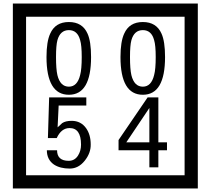

<svg xmlns="http://www.w3.org/2000/svg" viewBox="-20 -980 1195 1090"><path d="M1103 90H53V-960H1103ZM1028 15V-885H128V15ZM497 -656Q497 -442 371 -442Q244 -442 244 -656Q244 -744 265 -789Q294 -855 371 -855Q448 -855 477 -789Q497 -745 497 -656ZM444 -656Q444 -723 435 -752Q420 -809 371 -809Q322 -809 306 -752Q298 -723 298 -656Q298 -587 306 -553Q322 -488 371 -488Q419 -488 435 -554Q444 -587 444 -656ZM917 -656Q917 -442 791 -442Q664 -442 664 -656Q664 -744 685 -789Q714 -855 791 -855Q868 -855 897 -789Q917 -745 917 -656ZM864 -656Q864 -723 855 -752Q840 -809 791 -809Q742 -809 726 -752Q718 -723 718 -656Q718 -587 726 -553Q742 -488 791 -488Q839 -488 855 -554Q864 -587 864 -656ZM495 -160Q496 -111 460.5 -67Q425 -23 376 -23Q321 -23 286 -46Q246 -74 246 -127H304Q304 -67 370 -67Q404 -67 423 -97Q440 -124 440 -159Q440 -253 375 -253Q328 -253 302 -196H252L259 -427H470V-381H313L307 -257Q320 -269 333 -281Q352 -294 387 -294Q439 -294 469 -252Q495 -215 495 -160ZM928 -127H879V-30H828V-127H653V-185L818 -427H879V-172H928ZM828 -172V-367L697 -172Z"/></svg>

Font: Unicode BMP Fallback SIL
Style: Regular
Weight: 400
Foundry: NRSI, SIL International
Version: Version 5.1 Based on Unicode 5.1